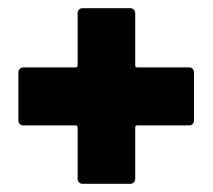

<svg xmlns="http://www.w3.org/2000/svg" viewBox="-20 -532 521 470"><path d="M443 -367Q448 -367 451.5 -363.5Q455 -360 455 -355V-237Q455 -232 451.5 -228.5Q448 -225 443 -225H316Q311 -225 311 -220V-94Q311 -89 307.5 -85.5Q304 -82 299 -82H182Q177 -82 173.5 -85.5Q170 -89 170 -94V-220Q170 -225 165 -225H37Q32 -225 28.5 -228.5Q25 -232 25 -237V-355Q25 -360 28.5 -363.5Q32 -367 37 -367H165Q170 -367 170 -372V-500Q170 -505 173.5 -508.5Q177 -512 182 -512H299Q304 -512 307.5 -508.5Q311 -505 311 -500V-372Q311 -367 316 -367Z"/></svg>

Font: LinhAnh ExtBd
Style: Regular
Weight: 800
Designer: Jeremy Tribby
Foundry: Tribby Type
Version: Version 1.408